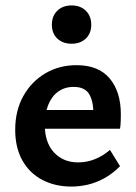

<svg xmlns="http://www.w3.org/2000/svg" viewBox="-20 -674 502 707"><path d="M243 13Q183 13 136 -11.5Q89 -36 62.5 -83Q36 -130 36 -196Q36 -267 66 -320.5Q96 -374 147 -404Q198 -434 262 -434Q343 -434 384 -385Q425 -336 425 -253Q425 -242 424.5 -227.5Q424 -213 422 -200H324V-255Q324 -302 308 -328Q292 -354 251 -354Q218 -354 194 -336.5Q170 -319 157.5 -287.5Q145 -256 145 -214Q145 -149 179 -112.5Q213 -76 268 -76Q299 -76 328.5 -87.5Q358 -99 385 -122L422 -62Q393 -33 362 -16.5Q331 0 301 6.5Q271 13 243 13ZM92 -200 105 -269H409V-200ZM244 -513Q211 -513 191 -532Q171 -551 171 -583Q171 -615 191 -634.5Q211 -654 244 -654Q276 -654 296 -634.5Q316 -615 316 -583Q316 -551 296 -532Q276 -513 244 -513Z"/></svg>

Font: Ysabeau Office
Style: Bold
Weight: 700
Designer: Christian Thalmann (Catharsis Fonts)
Version: Version 2.001;gftools[0.9.30]; featfreeze: tnum,lnum,ss02